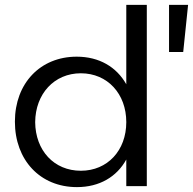

<svg xmlns="http://www.w3.org/2000/svg" viewBox="-20 -762 790 786"><path d="M497 -417C457 -488 386 -530 294 -530C145 -530 41 -421 41 -264C41 -107 144 4 295 4C387 4 458 -38 497 -109V0H581V-742H497ZM672 -742V-549H730L750 -742ZM311 -63C201 -63 125 -146 124 -262C125 -378 202 -462 311 -462C420 -462 497 -378 497 -262C497 -146 420 -63 311 -63Z"/></svg>

Font: Juman Normal
Style: Regular
Weight: 300
Designer: Bandar Raffah (Arabic) Julieta Ulanovsky (Latin)
Foundry: Caramella
Version: Version 5.022;PS 005.022;hotconv 1.0.88;makeotf.lib2.5.64775